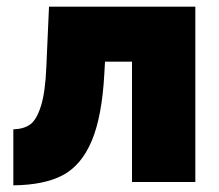

<svg xmlns="http://www.w3.org/2000/svg" viewBox="-20 -546 656 576"><path d="M20 10V-158Q52 -159 71 -173Q90 -187 103 -228.5Q116 -270 119 -345L127 -526H566V0H376V-361H295L293 -325Q286 -196 255 -123Q224 -50 168.5 -20.5Q113 9 20 10Z"/></svg>

Font: Raleway-v4020 Black
Style: Regular
Weight: 900
Designer: Matt McInerney, Pablo Impallari, Rodrigo Fuenzalida
Foundry: Matt McInerney, Pablo Impallari, Rodrigo Fuenzalida
Version: Version 4.020;PS 004.020;hotconv 1.0.88;makeotf.lib2.5.64775